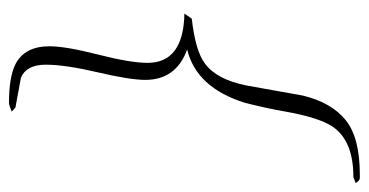

<svg xmlns="http://www.w3.org/2000/svg" viewBox="-212 -468 802 417"><g transform="rotate(90 188.5 -259.0)"><path d="M153 -174Q153 -141 136.5 -70.5Q120 0 120 42Q120 84 148 96L213 108L222 116Q208 122 203 122Q147 122 119 108Q80 88 80 34Q80 -1 98 -71.5Q116 -142 116 -179Q116 -257 9 -259L20 -275Q91 -283 118 -304Q152 -329 165 -393L187 -516Q202 -578 240 -609Q278 -640 359 -640Q362 -640 364 -640H366Q372 -640 377 -631L364 -626Q287 -626 256 -583Q235 -554 221 -474Q217 -448 203 -391Q170 -285 87 -265Q153 -241 153 -174Z"/></g></svg>

Font: Alex Brush
Style: Regular
Weight: 400
Designer: Robert E. Leuschke
Foundry: Robert E. Leuschke
Version: Version 1.003